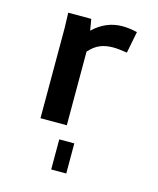

<svg xmlns="http://www.w3.org/2000/svg" viewBox="-98 -511 635 770"><g transform="rotate(15 219.0 -126.5)"><path d="M92.8 -374 90.8 -437.5H186.5L194.3 -390.6Q219.7 -415 250 -428.2Q280.3 -441.4 315.4 -441.4Q343.8 -441.4 377 -433.6L359.4 -343.8Q324.2 -349.6 300.8 -349.6Q270.5 -349.6 247.1 -339.8Q223.6 -330.1 202.1 -305.7V0H92.8ZM250 62.5V125H187.5V62.5ZM250 125V187.5H187.5V125Z"/></g></svg>

Font: Sudo Variable
Style: Regular
Weight: 400
Monospace: yes
Designer: Jens Kutilek
Foundry: Jens Kutilek
Version: Version 0.040